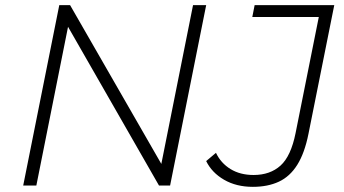

<svg xmlns="http://www.w3.org/2000/svg" viewBox="-20 -720 1333 745"><path d="M70 0 210 -700H252L606 -84L729 -700H780L640 0H597L244 -616L121 0ZM961 5Q897 5 849.5 -22.5Q802 -50 780 -95L818 -127Q837 -87 874.5 -64Q912 -41 964 -41Q1028 -41 1068.5 -77.5Q1109 -114 1127 -204L1217 -654H959L968 -700H1277L1177 -201Q1162 -126 1133.5 -80.5Q1105 -35 1062 -15Q1019 5 961 5Z"/></svg>

Font: Montserrat Thin Light
Style: Italic
Weight: 300
Italic angle: -11.3°
Version: Version 9.000